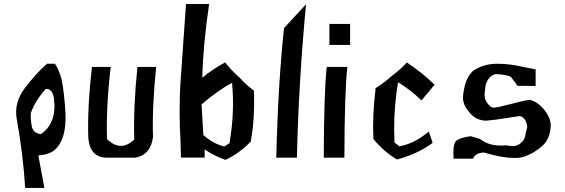

<svg xmlns="http://www.w3.org/2000/svg" viewBox="-20 -777 2782 946"><path d="M93.3 148.9ZM104 148.9Q93.8 -15.6 63.5 -184.6Q46.4 -269 101.6 -341.8Q156.7 -414.6 211.4 -462.9H250.5Q269.5 -437 283.2 -386.7Q296.9 -321.3 302.7 -216.8Q307.6 -88.4 249.5 -38.6Q225.1 -16.1 168.9 -10.7L198.7 148.9ZM131.8 -219.7Q129.9 -190.4 136.5 -155.3Q143.1 -120.1 181.6 -116.2Q247.1 -160.2 248.5 -252.9L245.6 -295.4Q236.8 -341.3 205.6 -338.9Q153.3 -280.8 131.8 -219.7Z M641.6 -90.3Q636.7 -250.5 657.2 -447.3H749.5Q729 -250.5 733.9 -102.5Q723.1 -13.7 646 0H509.3Q422.4 0 415 -98.6Q410.2 -250.5 433.1 -447.3H525.4Q502.4 -250.5 507.3 -91.8Q575.7 -25.4 641.6 -90.3Z M973.1 -262.7Q978.5 -164.1 981.9 -111.8Q1029.3 -69.3 1084.5 -55.2L1110.4 -71.3Q1132.3 -192.4 1127 -317.9L1123.5 -368.7Q1060.5 -336.9 973.1 -262.7ZM988.3 -41V-0.5H871.6L869.1 -90.3Q865.2 -144 865 -226.1Q864.7 -308.1 870.1 -382.6Q875.5 -457 896.5 -757.3H1010.3Q980.5 -554.7 976.6 -394Q1025.4 -435.1 1089.4 -469.7Q1117.2 -432.6 1160.2 -395Q1188.5 -362.8 1231.4 -330.1Q1235.8 -188 1215.3 -79.1Q1156.2 -19 1090.3 10.7Q1031.2 -10.7 988.3 -41Z M1341.3 0Q1349.6 -359.4 1379.4 -638.7L1487.8 -755.9Q1451.2 -366.7 1442.9 0Z M1603 -659.2H1705.1V-555.7H1603ZM1575.2 0Q1576.2 -324.7 1589.8 -447.3H1640.6H1691.4Q1677.7 -324.7 1676.8 0H1626Z M1933.6 -321.3Q1917.5 -196.8 1923.8 -74.7L1948.2 -56.2Q2021 -68.8 2092.8 -128.9L2111.8 -73.2Q2039.1 -19 1936.5 8.8Q1874 -26.9 1819.8 -91.8Q1814 -201.7 1830.6 -342.8Q1876.5 -371.6 1907.7 -400.9Q1953.6 -434.6 1984.4 -469.2Q2061.5 -418.5 2121.1 -359.4L2088.9 -320.8L2056.6 -282.2Q2004.9 -333 1941.4 -371.6Z M2570.3 -123.5 2577.6 -149.4Q2577.6 -169.9 2565.9 -187.5Q2554.2 -205.1 2538.6 -205.1Q2534.2 -205.1 2475.6 -195.3Q2417 -185.5 2371.6 -182.1Q2348.6 -184.6 2340.1 -188.5Q2331.5 -192.4 2326.7 -194.3Q2321.8 -196.3 2315.7 -201.2Q2309.6 -206.1 2306.6 -208.5Q2302.2 -211.4 2290 -227.1Q2256.8 -265.1 2261.7 -306.9Q2266.6 -348.6 2275.9 -374.3Q2285.2 -399.9 2307.1 -424.8Q2357.9 -462.9 2430.7 -462.9Q2466.3 -462.9 2490.7 -459.2Q2515.1 -455.6 2516.6 -455.6L2619.1 -435.1V-353.5L2530.3 -354L2497.6 -397.9Q2479.5 -408.7 2424.3 -412.1Q2400.4 -408.2 2385.5 -386.2Q2370.6 -364.3 2370.1 -334Q2362.3 -296.4 2378.9 -272.2Q2395.5 -248 2411.1 -246.1Q2430.7 -247.1 2491.5 -263.2Q2552.2 -279.3 2589.4 -285.6Q2630.9 -274.9 2663.3 -233.9Q2695.8 -192.9 2693.4 -152.3Q2690.9 -111.8 2672.9 -82.8Q2654.8 -53.7 2608.6 -26.4Q2562.5 1 2524.4 1H2509.8Q2454.1 1 2364.7 -25.4Q2322.3 -23.9 2310.5 4.9H2214.8Q2213.9 -15.1 2213.9 -27.8Q2213.9 -75.7 2232.9 -87.2Q2252 -98.6 2295.4 -105.5Q2295.4 -106 2298.3 -106Q2301.3 -106 2343.8 -92.8Q2393.6 -53.2 2473.1 -61Q2487.8 -57.6 2508.1 -57.6Q2528.3 -57.6 2545.4 -71.8Q2562.5 -85.9 2566.7 -102.1Q2570.8 -118.2 2570.3 -123.5Z"/></svg>

Font: Panteley
Style: Regular
Weight: 500
Designer: Kalashnikov Yuriy
Foundry: Øêîëà ïàâà èìåíè ñâÿòîãî àâíîàïîñòîëüíîãî Âëàäèìèà
Version: Version 1.80 April 12, 2018